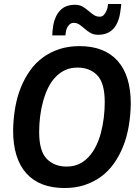

<svg xmlns="http://www.w3.org/2000/svg" viewBox="-20 -939 701 966"><path d="M305 7Q179 7 112.5 -67Q46 -141 46 -283Q47 -343 56.5 -397.5Q66 -452 85 -499Q104 -546 131.5 -584.5Q159 -623 196 -650Q233 -677 279 -692Q325 -707 380 -707Q505 -707 571.5 -633Q638 -559 638 -417Q637 -358 627.5 -303Q618 -248 599 -201Q580 -154 552.5 -115.5Q525 -77 488 -50Q451 -23 405.5 -8Q360 7 305 7ZM315 -101Q350 -101 377 -113.5Q404 -126 425.5 -149Q447 -172 462.5 -203Q478 -234 487.5 -270Q497 -306 502 -345.5Q507 -385 507 -425Q507 -521 469.5 -560Q432 -599 370 -599Q335 -599 308 -586.5Q281 -574 259 -551Q237 -528 222 -497Q207 -466 197 -430Q187 -394 182 -354.5Q177 -315 177 -275Q177 -179 215 -140Q253 -101 315 -101ZM243 -761Q243 -770 244 -781Q245 -792 248 -813Q257 -860 283.5 -887.5Q310 -915 358 -915Q379 -915 395 -906Q411 -897 424.5 -885Q438 -873 451.5 -864Q465 -855 482 -855Q494 -855 502 -863.5Q510 -872 514.5 -882.5Q519 -893 521 -901Q523 -910 523 -913.5Q523 -917 523 -919H590Q589 -910 588.5 -903Q588 -896 586 -885Q579 -826 551 -795Q523 -764 474 -764Q452 -764 436 -773Q420 -782 406.5 -794Q393 -806 380 -815Q367 -824 351 -824Q336 -824 326.5 -812.5Q317 -801 315 -793Q312 -784 311 -776.5Q310 -769 309 -761Z"/></svg>

Font: Georama ExtraCondensed Thin SemiBold
Style: Italic
Weight: 600
Italic angle: -9°
Version: Version 1.001